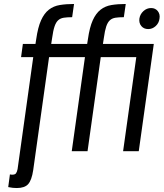

<svg xmlns="http://www.w3.org/2000/svg" viewBox="-20 -760 823 965"><path d="M677.4 0 753 -539.3H674.3L598.7 0ZM680.6 -666.7Q677.7 -643.9 690.4 -628.9Q703 -613.9 724.9 -613.9Q746 -613.9 762.4 -628.9Q778.9 -643.9 781.7 -666.7Q785.3 -688.9 773 -704.2Q760.7 -719.6 739.6 -719.6Q717.7 -719.6 700.9 -704.2Q684.1 -688.9 680.6 -666.7ZM29.9 116.3 21.3 180.3Q33.4 182.9 43.8 184Q54.1 185.1 64 185.1Q104 185.1 121.6 165.4Q139.3 145.6 146.9 95L226.6 -472.9H407L340.6 0H420L486.4 -472.9H695.4L704.6 -539.3H497.3L502 -569.6Q506.9 -606 513.9 -626.9Q521 -647.9 532.1 -658Q543.1 -668.1 560.3 -670.9Q577.4 -673.6 602.4 -673.6L612 -740Q572.4 -740 540.7 -734.8Q509 -729.6 485.5 -711.3Q462 -693 446.2 -658Q430.4 -623 422 -563.7L418.1 -539.3H237.4L242.1 -569.6Q247 -606 254.1 -626.9Q261.1 -647.9 272.2 -658Q283.3 -668.1 300.4 -670.9Q317.6 -673.6 342.6 -673.6L352.1 -740Q312.6 -740 280.9 -734.8Q249.1 -729.6 225.6 -711.3Q202.1 -693 186.4 -658Q170.6 -623 162.1 -563.7L158.3 -539.3H95L85.9 -472.9H147.1L68.4 89.7Q65.6 104.1 60.4 111.1Q55.3 118 41.4 118Q33.9 118 29.9 116.3Z"/></svg>

Font: Secuela ExtLt
Style: Italic
Weight: 200
Italic angle: -8°
Designer: Fernando Haro
Foundry: deFharo
Version: Version 1.704